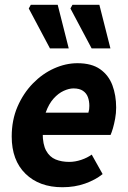

<svg xmlns="http://www.w3.org/2000/svg" viewBox="-20 -773 536 805"><path d="M241.6 12Q144.7 12 86.9 -44.5Q29.1 -100.9 29.1 -200.5Q29.1 -269.5 53.4 -325.8Q77.8 -382 117.7 -423Q157.6 -464 206.5 -486Q255.4 -508 304.5 -508Q364.2 -508 399.8 -482.9Q435.4 -457.8 451.2 -415.7Q467 -373.6 467 -322Q467 -298.3 462.8 -275.7Q458.7 -253.2 453.4 -235Q448 -216.9 443.6 -207.3H130.6L141.3 -300.7H350.6Q353 -308.4 353.8 -314.6Q354.6 -320.8 354.6 -329.1Q354.6 -349.2 348.5 -365.8Q342.4 -382.4 327.7 -392.3Q313 -402.3 288 -402.3Q269.4 -402.3 247 -392.1Q224.6 -381.9 204.7 -359.8Q184.7 -337.6 171.9 -301.9Q159 -266.2 159 -215.1Q159 -167.5 173.5 -141.2Q188 -114.9 213.1 -104.5Q238.2 -94.2 270.3 -94.2Q294.8 -94.2 320.6 -102.8Q346.3 -111.5 364.5 -124.8L410.3 -43.1Q379.8 -18.6 336.5 -3.3Q293.3 12 241.6 12ZM189.5 -570 100.6 -737.4 109.2 -753H221.9L268.2 -570ZM364.2 -570 275.3 -737.4 283.9 -753H396.6L443 -570Z"/></svg>

Font: Source Sans 3 VF
Style: Italic
Weight: 200
Italic angle: -11°
Designer: Paul D. Hunt
Foundry: Adobe Systems Incorporated
Version: Version 3.042;hotconv 1.0.118;makeotfexe 2.5.65603